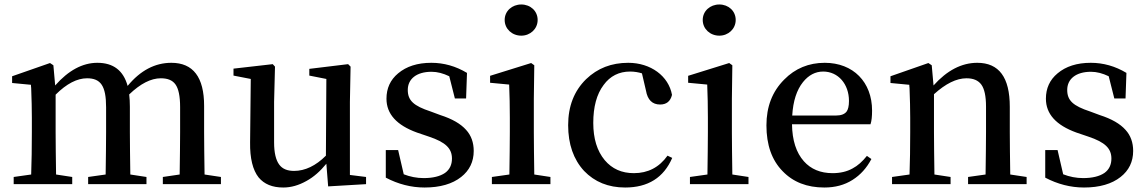

<svg xmlns="http://www.w3.org/2000/svg" viewBox="-20 -821 5113 856"><path d="M302 0V-32L230 -43C229 -118 228 -181 228 -232V-399C277 -448 324 -472 368 -472C429 -472 453 -438 453 -343V-232C453 -181 452 -118 451 -43L373 -32V0H633V-32L561 -43C560 -118 559 -181 559 -232V-345C559 -365 558 -383 556 -400C606 -448 653 -472 697 -472C728 -472 749 -463 762 -445C776 -426 783 -392 783 -344V-232C783 -181 782 -118 781 -43L706 -32V0H965V-32L892 -43C891 -118 890 -181 890 -232V-349C890 -477 841 -541 744 -541C671 -541 606 -507 549 -438C530 -507 485 -541 414 -541C348 -541 285 -507 226 -440L218 -530L203 -540L34 -481V-451L118 -443C118 -440 118 -435 119 -429C121 -378 122 -334 122 -296V-232C122 -163 121 -100 119 -43L41 -32V0Z M1243 15C1278 15 1312 5 1346 -14C1379 -32 1408 -58 1435 -91L1443 10L1612 0V-32L1540 -41V-367L1543 -524L1532 -535L1359 -514V-484L1435 -469L1433 -127C1388 -82 1340 -59 1291 -59C1261 -59 1239 -68 1225 -87C1210 -107 1202 -140 1202 -186V-367L1206 -524L1196 -535L1021 -515V-484L1098 -469L1095 -186C1094 -115 1107 -63 1133 -30C1158 0 1194 15 1243 15Z M1873 15C1942 15 1997 -1 2036 -32C2073 -61 2092 -100 2092 -148C2092 -185 2081 -217 2058 -242C2034 -269 1996 -291 1943 -308L1900 -324C1824 -349 1798 -373 1798 -420C1798 -469 1837 -501 1904 -501C1930 -501 1956 -494 1983 -481L2008 -382H2058L2062 -496C2012 -526 1959 -541 1903 -541C1841 -541 1792 -525 1755 -494C1720 -465 1703 -427 1703 -381C1703 -313 1748 -263 1839 -230L1892 -212C1967 -187 1995 -159 1995 -114C1995 -87 1985 -65 1964 -50C1942 -35 1910 -27 1869 -27C1838 -27 1808 -33 1780 -44L1755 -152H1700V-29C1755 0 1813 15 1873 15Z M2434 0V-32L2362 -43C2361 -118 2360 -181 2360 -232V-381L2362 -530L2348 -540L2165 -483V-452L2250 -444C2252 -396 2253 -347 2253 -296V-232C2253 -182 2252 -119 2251 -43L2173 -32V0ZM2304 -801C2263 -801 2230 -772 2230 -732C2230 -692 2263 -662 2304 -662C2344 -662 2377 -692 2377 -732C2377 -772 2345 -801 2304 -801Z M2767 15C2869 15 2939 -29 2977 -117L2956 -127C2919 -75 2869 -49 2806 -49C2752 -49 2709 -68 2676 -107C2642 -148 2625 -203 2625 -273C2625 -344 2640 -401 2671 -442C2700 -482 2740 -502 2789 -502C2808 -502 2826 -499 2842 -494L2860 -417C2867 -376 2888 -355 2923 -355C2951 -355 2969 -369 2976 -398C2961 -482 2881 -541 2781 -541C2706 -541 2644 -517 2593 -468C2540 -416 2513 -348 2513 -263C2513 -178 2537 -110 2584 -59C2631 -10 2692 15 2767 15Z M3317 0V-32L3245 -43C3244 -118 3243 -181 3243 -232V-381L3245 -530L3231 -540L3048 -483V-452L3133 -444C3135 -396 3136 -347 3136 -296V-232C3136 -182 3135 -119 3134 -43L3056 -32V0ZM3187 -801C3146 -801 3113 -772 3113 -732C3113 -692 3146 -662 3187 -662C3227 -662 3260 -692 3260 -732C3260 -772 3228 -801 3187 -801Z M3655 15C3703 15 3745 4 3781 -19C3816 -41 3844 -72 3865 -112L3845 -126C3825 -101 3804 -82 3781 -70C3756 -56 3726 -49 3692 -49C3638 -49 3595 -67 3564 -102C3530 -140 3512 -195 3511 -267H3861C3866 -282 3868 -302 3868 -328C3868 -455 3784 -541 3657 -541C3586 -541 3525 -516 3476 -466C3423 -413 3397 -345 3397 -262C3397 -175 3421 -107 3469 -58C3516 -9 3578 15 3655 15ZM3512 -306C3516 -371 3532 -420 3560 -455C3585 -486 3615 -502 3650 -502C3717 -502 3765 -446 3765 -371C3765 -348 3761 -332 3754 -323C3745 -312 3730 -306 3708 -306Z M4218 0V-32L4146 -43C4145 -118 4144 -181 4144 -232V-401C4196 -448 4244 -472 4289 -472C4319 -472 4341 -463 4355 -444C4369 -425 4376 -392 4376 -346V-232C4376 -181 4375 -118 4374 -43L4296 -32V0H4557V-32L4484 -43C4483 -118 4482 -181 4482 -232V-345C4482 -476 4434 -541 4337 -541C4267 -541 4202 -507 4142 -440L4134 -530L4119 -540L3950 -481V-451L4034 -443C4034 -440 4034 -435 4035 -429C4037 -378 4038 -334 4038 -296V-232C4038 -163 4037 -100 4035 -43L3957 -32V0Z M4813 15C4882 15 4937 -1 4976 -32C5013 -61 5032 -100 5032 -148C5032 -185 5021 -217 4998 -242C4974 -269 4936 -291 4883 -308L4840 -324C4764 -349 4738 -373 4738 -420C4738 -469 4777 -501 4844 -501C4870 -501 4896 -494 4923 -481L4948 -382H4998L5002 -496C4952 -526 4899 -541 4843 -541C4781 -541 4732 -525 4695 -494C4660 -465 4643 -427 4643 -381C4643 -313 4688 -263 4779 -230L4832 -212C4907 -187 4935 -159 4935 -114C4935 -87 4925 -65 4904 -50C4882 -35 4850 -27 4809 -27C4778 -27 4748 -33 4720 -44L4695 -152H4640V-29C4695 0 4753 15 4813 15Z"/></svg>

Font: AllPunType SemiBold
Style: Regular
Weight: 600
Version: 1.0